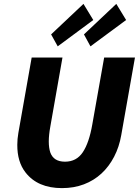

<svg xmlns="http://www.w3.org/2000/svg" viewBox="-20 -956 714 988"><path d="M299 12Q173.5 12 111 -69Q68.5 -123.5 69 -211Q69 -240.5 74.5 -272L143 -660H301.5L239 -305Q231 -261 231 -228Q231 -194.5 239 -171Q256 -124 314.5 -124Q373.5 -124 406 -172.5Q438.5 -221 455 -316L516 -660H674.5L604 -261Q593.5 -200 567.2 -149.5Q541 -99 502 -63Q463 -27 411.8 -7.5Q360.5 12 299 12ZM277 -717.5 243 -779 409.5 -936 460 -853ZM445.5 -717.5 412 -779 578.5 -936 629 -853Z"/></svg>

Font: Lucymar Sans
Style: Bold Italic
Weight: 700
Italic angle: -10°
Foundry: The League of Moveable Type (original font) / Main changes by Cristiano Sobral with portions from Mirco Monsees
Version: Version 2.00;August 30, 2020;FontCreator 13.0.0.2681 64-bit